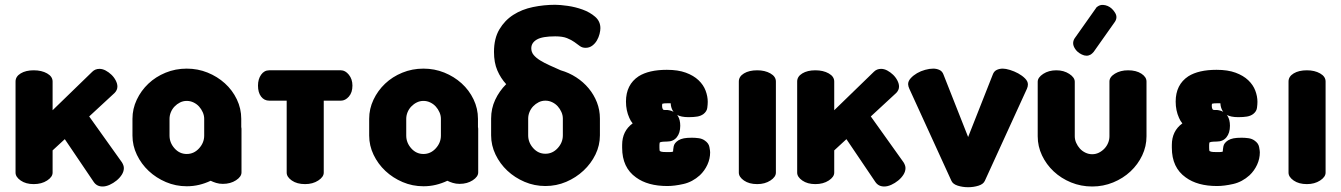

<svg xmlns="http://www.w3.org/2000/svg" viewBox="-20 -770 5608 803"><path d="M353 -283 490 -91Q498 -78 498 -67Q498 -53 489.5 -39.5Q481 -26 467.5 -15Q454 -4 438.5 3Q423 10 409 10Q385 10 372 -9L251 -188L200 -141V-48Q200 -30 177 -15Q154 0 121 0Q88 0 66.5 -15Q45 -30 45 -48V-429Q45 -450 66.5 -463Q88 -476 121 -476Q154 -476 177 -463Q200 -450 200 -429V-309L366 -470Q378 -482 396 -482Q409 -482 422 -475Q435 -468 446 -457.5Q457 -447 464 -433.5Q471 -420 471 -408Q471 -393 459 -381Z M989 -238Q990 -236 990 -230V-49Q990 -31 967 -16Q944 -1 912 -1Q897 -1 884 -5Q871 -9 861 -14Q838 -3 813 3Q788 9 761 9Q715 9 674 -8.5Q633 -26 602 -55Q571 -84 552.5 -122.5Q534 -161 534 -203V-273Q534 -315 552 -353Q570 -391 600.5 -420Q631 -449 672.5 -466Q714 -483 761 -483Q807 -483 848 -466.5Q889 -450 920.5 -421.5Q952 -393 970.5 -354.5Q989 -316 989 -273ZM834 -273Q834 -287 828 -300.5Q822 -314 812.5 -324.5Q803 -335 789.5 -341.5Q776 -348 761 -348Q746 -348 733 -341.5Q720 -335 710 -324.5Q700 -314 694.5 -300.5Q689 -287 689 -273V-203Q689 -173 710 -149.5Q731 -126 761 -126Q791 -126 812.5 -149.5Q834 -173 834 -203Z M1406 -476Q1424 -476 1439 -457.5Q1454 -439 1454 -412Q1454 -383 1439 -366Q1424 -349 1406 -349H1334V-48Q1334 -30 1311 -15Q1288 0 1256 0Q1222 0 1200.5 -15Q1179 -30 1179 -48V-349H1106Q1085 -349 1072 -366Q1059 -383 1059 -412Q1059 -439 1072 -457.5Q1085 -476 1106 -476H1406Z M1979 -238Q1980 -236 1980 -230V-49Q1980 -31 1957 -16Q1934 -1 1902 -1Q1887 -1 1874 -5Q1861 -9 1851 -14Q1828 -3 1803 3Q1778 9 1751 9Q1705 9 1664 -8.5Q1623 -26 1592 -55Q1561 -84 1542.5 -122.5Q1524 -161 1524 -203V-273Q1524 -315 1542 -353Q1560 -391 1590.5 -420Q1621 -449 1662.5 -466Q1704 -483 1751 -483Q1797 -483 1838 -466.5Q1879 -450 1910.5 -421.5Q1942 -393 1960.5 -354.5Q1979 -316 1979 -273ZM1824 -273Q1824 -287 1818 -300.5Q1812 -314 1802.5 -324.5Q1793 -335 1779.5 -341.5Q1766 -348 1751 -348Q1736 -348 1723 -341.5Q1710 -335 1700 -324.5Q1690 -314 1684.5 -300.5Q1679 -287 1679 -273V-203Q1679 -173 1700 -149.5Q1721 -126 1751 -126Q1781 -126 1802.5 -149.5Q1824 -173 1824 -203Z M2325 -476Q2360 -466 2390 -446.5Q2420 -427 2442 -400.5Q2464 -374 2476.5 -342Q2489 -310 2489 -274V-204Q2489 -162 2470.5 -124Q2452 -86 2420.5 -56.5Q2389 -27 2348 -9.5Q2307 8 2261 8Q2215 8 2174 -9.5Q2133 -27 2102 -56Q2071 -85 2052.5 -123.5Q2034 -162 2034 -204V-274Q2034 -316 2051 -352.5Q2068 -389 2097 -418Q2074 -443 2060 -475.5Q2046 -508 2046 -553Q2046 -609 2068.5 -647Q2091 -685 2127 -708Q2163 -731 2209 -740.5Q2255 -750 2302 -750Q2322 -750 2354 -745.5Q2386 -741 2416.5 -730Q2447 -719 2469 -700Q2491 -681 2491 -652Q2491 -642 2487.5 -628Q2484 -614 2476.5 -601Q2469 -588 2457 -579Q2445 -570 2429 -570Q2415 -570 2405 -577.5Q2395 -585 2382.5 -594Q2370 -603 2351.5 -610.5Q2333 -618 2302 -618Q2248 -618 2225 -604.5Q2202 -591 2202 -568Q2202 -552 2212 -540Q2222 -528 2239 -517.5Q2256 -507 2278 -497Q2300 -487 2325 -476ZM2334 -274Q2334 -288 2328 -301.5Q2322 -315 2312.5 -325.5Q2303 -336 2289.5 -342.5Q2276 -349 2261 -349Q2246 -349 2233 -342.5Q2220 -336 2210 -325.5Q2200 -315 2194.5 -301.5Q2189 -288 2189 -274V-204Q2189 -174 2210 -150.5Q2231 -127 2261 -127Q2291 -127 2312.5 -150.5Q2334 -174 2334 -204Z M2928 -182Q2944 -171 2947 -155Q2950 -139 2950 -133Q2950 -106 2938.5 -81Q2927 -56 2907 -37Q2876 -9 2838.5 -0.5Q2801 8 2771 8Q2689 8 2640 -28Q2582 -69 2582 -152V-164Q2582 -222 2626 -254Q2618 -263 2612 -277Q2598 -308 2598 -345Q2598 -416 2651 -451Q2694 -478 2769 -478Q2816 -478 2848.5 -466Q2881 -454 2901.5 -434.5Q2922 -415 2931 -391Q2940 -367 2940 -344Q2940 -333 2938 -318.5Q2936 -304 2922 -293Q2911 -285 2896 -282.5Q2881 -280 2860 -280Q2828 -280 2811 -290Q2813 -289 2815 -285Q2825 -269 2825 -244Q2825 -214 2810.5 -196Q2796 -178 2770 -178Q2765 -178 2755.5 -177.5Q2746 -177 2741 -175Q2738 -175 2738 -164V-152Q2738 -140 2740 -138Q2741 -137 2746.5 -135.5Q2752 -134 2768 -134Q2773 -134 2781.5 -134Q2790 -134 2795 -136Q2795 -143 2797.5 -157.5Q2800 -172 2817 -183Q2827 -189 2840 -191.5Q2853 -194 2874 -194Q2888 -194 2902.5 -192Q2917 -190 2928 -182ZM2771 -310Q2788 -308 2797 -302Q2786 -317 2785 -338H2769Q2758 -338 2754.5 -337Q2751 -336 2750 -336Q2750 -335 2749.5 -333.5Q2749 -332 2749 -329Q2749 -321 2750.5 -317Q2752 -313 2753 -312Q2755 -310 2760 -310Q2765 -310 2770 -310Z M3147 -476Q3179 -476 3202 -463Q3225 -450 3225 -429V-48Q3225 -30 3202 -15Q3179 0 3147 0Q3113 0 3091.5 -15Q3070 -30 3070 -48V-429Q3070 -450 3091.5 -463Q3113 -476 3147 -476Z M3622 -283 3759 -91Q3767 -78 3767 -67Q3767 -53 3758.5 -39.5Q3750 -26 3736.5 -15Q3723 -4 3707.5 3Q3692 10 3678 10Q3654 10 3641 -9L3520 -188L3469 -141V-48Q3469 -30 3446 -15Q3423 0 3390 0Q3357 0 3335.5 -15Q3314 -30 3314 -48V-429Q3314 -450 3335.5 -463Q3357 -476 3390 -476Q3423 -476 3446 -463Q3469 -450 3469 -429V-309L3635 -470Q3647 -482 3665 -482Q3678 -482 3691 -475Q3704 -468 3715 -457.5Q3726 -447 3733 -433.5Q3740 -420 3740 -408Q3740 -393 3728 -381Z M3783 -399Q3781 -403 3779.5 -408.5Q3778 -414 3778 -418Q3778 -431 3789 -443Q3800 -455 3815.5 -464Q3831 -473 3849.5 -478Q3868 -483 3883 -483Q3897 -483 3909 -477.5Q3921 -472 3926 -458L4029 -197L4132 -458Q4137 -472 4148.5 -477.5Q4160 -483 4174 -483Q4186 -483 4204 -477.5Q4222 -472 4238.5 -463Q4255 -454 4267 -442Q4279 -430 4279 -417Q4279 -408 4275 -399L4099 -14Q4093 0 4072.5 6.5Q4052 13 4029 13Q4006 13 3985.5 6.5Q3965 0 3959 -14Z M4548 10Q4501 10 4459.5 -7Q4418 -24 4387 -53Q4356 -82 4338 -120Q4320 -158 4320 -200V-428Q4320 -446 4343 -461Q4366 -476 4398 -476Q4429 -476 4452 -461Q4475 -446 4475 -428V-200Q4475 -186 4481 -172.5Q4487 -159 4496.5 -148.5Q4506 -138 4519.5 -131.5Q4533 -125 4548 -125Q4563 -125 4576 -131.5Q4589 -138 4599 -148.5Q4609 -159 4614.5 -172.5Q4620 -186 4620 -200V-429Q4620 -448 4643 -462Q4666 -476 4698 -476Q4732 -476 4753.5 -462Q4775 -448 4775 -429V-200Q4775 -158 4757 -120Q4739 -82 4708 -53Q4677 -24 4635.5 -7Q4594 10 4548 10ZM4554 -553Q4548 -546 4542 -542Q4525 -532 4504.5 -542Q4484 -552 4475 -568Q4462 -589 4474 -609L4563 -735Q4565 -739 4568 -741Q4571 -743 4574 -745Q4583 -750 4593 -749.5Q4603 -749 4612.5 -745Q4622 -741 4629.5 -734Q4637 -727 4642 -719Q4656 -699 4643 -679Z M5227 -182Q5243 -171 5246 -155Q5249 -139 5249 -133Q5249 -106 5237.5 -81Q5226 -56 5206 -37Q5175 -9 5137.5 -0.5Q5100 8 5070 8Q4988 8 4939 -28Q4881 -69 4881 -152V-164Q4881 -222 4925 -254Q4917 -263 4911 -277Q4897 -308 4897 -345Q4897 -416 4950 -451Q4993 -478 5068 -478Q5115 -478 5147.5 -466Q5180 -454 5200.5 -434.5Q5221 -415 5230 -391Q5239 -367 5239 -344Q5239 -333 5237 -318.5Q5235 -304 5221 -293Q5210 -285 5195 -282.5Q5180 -280 5159 -280Q5127 -280 5110 -290Q5112 -289 5114 -285Q5124 -269 5124 -244Q5124 -214 5109.5 -196Q5095 -178 5069 -178Q5064 -178 5054.5 -177.5Q5045 -177 5040 -175Q5037 -175 5037 -164V-152Q5037 -140 5039 -138Q5040 -137 5045.5 -135.5Q5051 -134 5067 -134Q5072 -134 5080.5 -134Q5089 -134 5094 -136Q5094 -143 5096.5 -157.5Q5099 -172 5116 -183Q5126 -189 5139 -191.5Q5152 -194 5173 -194Q5187 -194 5201.5 -192Q5216 -190 5227 -182ZM5070 -310Q5087 -308 5096 -302Q5085 -317 5084 -338H5068Q5057 -338 5053.5 -337Q5050 -336 5049 -336Q5049 -335 5048.5 -333.5Q5048 -332 5048 -329Q5048 -321 5049.5 -317Q5051 -313 5052 -312Q5054 -310 5059 -310Q5064 -310 5069 -310Z M5446 -476Q5478 -476 5501 -463Q5524 -450 5524 -429V-48Q5524 -30 5501 -15Q5478 0 5446 0Q5412 0 5390.5 -15Q5369 -30 5369 -48V-429Q5369 -450 5390.5 -463Q5412 -476 5446 -476Z"/></svg>

Font: AkaAcidDosis
Style: ExtraBold
Weight: 800
Designer: Edgar Tolentino, Pablo Impallari, Igino Marini, Aka-Acid
Foundry: Edgar Tolentino, Pablo Impallari, Igino Marini, Aka-Acid
Version: Version 1.007